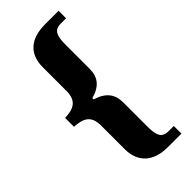

<svg xmlns="http://www.w3.org/2000/svg" viewBox="-280 -807 977 977"><g transform="rotate(-45 209.0 -318.0)"><path d="M284 124H381V69H342C293 69 284 35 284 -27V-198C284 -257 255 -295 188 -315V-324C257 -343 284 -381 284 -440V-610C284 -672 293 -706 342 -706H381V-760H284C176 -760 121 -707 121 -613V-442C121 -368 76 -353 19 -351V-287C76 -284 121 -270 121 -195V-24C121 67 176 124 284 124Z"/></g></svg>

Font: Noto Serif Bengali Condensed Black
Style: Regular
Weight: 900
Width: 3
Designer: Juan Bruce, Universal Thirst, Indian Type Foundry and the Monotype Design Team.
Foundry: Monotype Imaging Inc.
Version: Version 2.003